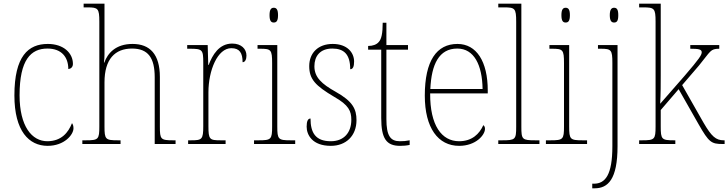

<svg xmlns="http://www.w3.org/2000/svg" viewBox="-20 -780 3945 1040"><path d="M238 10C328 10 378 -50 378 -85C378 -98 375 -106 370 -113C350 -62 313 -16 238 -15C152 -14 86 -97 86 -264C86 -456 147 -517 237 -517C315 -517 350 -469 350 -406C363 -407 375 -416 375 -434C375 -492 325 -542 239 -542C133 -542 58 -476 58 -263C58 -70 137 10 238 10Z M426 0H633V-20H619C551 -20 546 -25 546 -95V-334C546 -460 603 -517 695 -517C783 -517 818 -466 818 -361V0H931V-20H917C850 -20 846 -26 846 -94V-363C846 -486 792 -542 698 -542C606 -542 563 -491 545 -441H543C545 -455 546 -472 546 -487V-760H433V-740H455C511 -740 518 -734 518 -663V-95C518 -25 513 -20 445 -20H426Z M999 0H1202V-20H1176C1115 -20 1109 -24 1109 -97V-280C1109 -398 1158 -519 1233 -519C1278 -519 1294 -493 1294 -443C1308 -443 1315 -459 1315 -479C1315 -515 1287 -544 1238 -544C1166 -544 1131 -482 1110 -428H1108L1105 -536H994V-516H1006C1076 -516 1081 -512 1081 -441V-97C1081 -24 1074 -20 1014 -20H999Z M1463 -658C1477 -658 1486 -666 1486 -698C1486 -729 1477 -738 1463 -738C1449 -738 1440 -729 1440 -698C1440 -666 1449 -658 1463 -658ZM1356 0H1579V-20H1555C1487 -20 1482 -25 1482 -95V-536H1375V-516H1389C1448 -516 1454 -511 1454 -438V-95C1454 -25 1449 -20 1381 -20H1356Z M1772 10C1855 10 1911 -45 1911 -129C1911 -189 1891 -231 1798 -283C1723 -325 1683 -361 1683 -421C1683 -475 1713 -517 1780 -517C1843 -517 1877 -486 1877 -405C1892 -405 1898 -420 1898 -447C1898 -495 1861 -542 1782 -542C1703 -542 1655 -493 1655 -422C1655 -351 1688 -316 1791 -255C1869 -211 1883 -178 1883 -131C1883 -63 1844 -15 1772 -15C1689 -15 1662 -61 1662 -138C1648 -138 1641 -124 1641 -94C1641 -50 1671 10 1772 10Z M2147 10C2163 10 2180 9 2199 5V-20C2179 -16 2166 -15 2146 -15C2095 -15 2073 -44 2073 -135V-511H2190V-536H2073V-657H2053C2053 -599 2046 -567 2031 -552C2020 -539 2000 -531 1974 -531V-511H2045V-141C2045 -29 2073 10 2147 10Z M2467 10C2558 10 2607 -49 2607 -82C2607 -93 2603 -98 2598 -102C2577 -55 2537 -15 2467 -15C2372 -15 2309 -101 2310 -274H2622V-290C2622 -447 2561 -542 2458 -542C2345 -542 2281 -451 2281 -262C2281 -87 2353 10 2467 10ZM2594 -298H2311C2317 -432 2358 -517 2457 -517C2548 -517 2592 -428 2594 -298Z M2679 0H2902V-20H2881C2808 -20 2804 -24 2804 -94V-760H2679V-740H2709C2769 -740 2776 -736 2776 -662V-94C2776 -24 2772 -20 2699 -20H2679Z M3044 -658C3058 -658 3067 -666 3067 -698C3067 -729 3058 -738 3044 -738C3030 -738 3021 -729 3021 -698C3021 -666 3030 -658 3044 -658ZM2937 0H3160V-20H3136C3068 -20 3063 -25 3063 -95V-536H2956V-516H2970C3029 -516 3035 -511 3035 -438V-95C3035 -25 3030 -20 2962 -20H2937Z M3306 -658C3321 -658 3329 -666 3329 -698C3329 -729 3321 -738 3306 -738C3293 -738 3283 -729 3283 -698C3283 -666 3293 -658 3306 -658ZM3188 240H3201C3273 240 3325 192 3325 12V-536H3219V-516H3234C3291 -516 3297 -510 3297 -439V12C3297 167 3259 215 3197 215H3188Z M3442 0H3638V-20H3631C3564 -20 3559 -25 3559 -95V-184L3656 -297L3764 -107C3820 -9 3833 0 3894 0H3905V-20H3900C3858 -20 3834 -41 3791 -115L3675 -319L3766 -425C3830 -503 3827 -516 3876 -516V-536H3719V-516C3764 -516 3781 -513 3781 -497C3781 -482 3768 -462 3688 -369L3556 -218C3559 -270 3559 -327 3559 -374V-760H3442V-740H3464C3524 -740 3531 -735 3531 -663V-95C3531 -25 3526 -20 3458 -20H3442Z"/></svg>

Font: Noto Serif Thai SemiCondensed Thin
Style: Regular
Weight: 100
Width: 4
Designer: Monotype Design Team
Foundry: Monotype Imaging Inc.
Version: Version 2.002